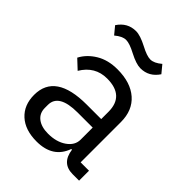

<svg xmlns="http://www.w3.org/2000/svg" viewBox="-212 -837 957 957"><g transform="rotate(45 267.0 -358.0)"><path d="M325 -612Q295 -612 245 -638Q200 -662 175 -662Q149 -662 117 -635L84 -675Q119 -728 179 -728Q209 -728 259 -702Q304 -678 329 -678Q355 -678 387 -705L420 -665Q385 -612 325 -612ZM505 0H460Q382 0 371 -84H366Q332 12 217 12Q136 12 90 -30Q44 -72 44 -144Q44 -295 264 -295H366V-346Q366 -459 244 -459Q159 -459 113 -382L65 -427Q88 -471 135 -499.5Q182 -528 248 -528Q341 -528 393.5 -482Q446 -436 446 -354V-70H505ZM230 -56Q289 -56 327.5 -83Q366 -110 366 -150V-235H260Q128 -235 128 -157V-136Q128 -98 155.5 -77Q183 -56 230 -56Z"/></g></svg>

Font: Aneliza
Style: Regular
Weight: 400
Designer: Mike Abbink, Paul van der Laan, Pieter van Rosmalen
Foundry: Bold Monday
Version: Version 3.0